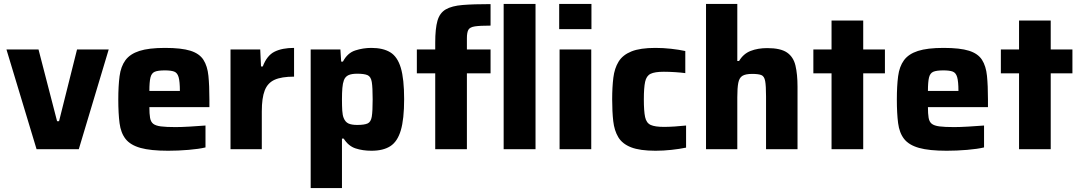

<svg xmlns="http://www.w3.org/2000/svg" viewBox="-20 -763 5526 982"><path d="M167 0 13 -510H177L272 -143H282L374 -510H536L383 0Z M840 8Q750 8 698.5 -6.5Q647 -21 622.5 -52Q598 -83 591.5 -133Q585 -183 585 -254Q585 -323 591.5 -373Q598 -423 621.5 -455Q645 -487 693 -502.5Q741 -518 824 -518Q908 -518 954 -503.5Q1000 -489 1020.5 -457Q1041 -425 1046 -375Q1051 -325 1051 -254V-215H744Q744 -181 747.5 -160.5Q751 -140 763.5 -130Q776 -120 803 -116.5Q830 -113 878 -113Q907 -113 950 -115.5Q993 -118 1031 -121V-9Q998 -1 944.5 3.5Q891 8 840 8ZM744 -298H900Q900 -346 893.5 -368.5Q887 -391 870.5 -397Q854 -403 823 -403Q788 -403 771.5 -396Q755 -389 749.5 -366.5Q744 -344 744 -298Z M1159 0V-510H1311L1315 -423H1324Q1345 -479 1384 -498.5Q1423 -518 1484 -518V-371Q1420 -371 1384.5 -355Q1349 -339 1334 -300.5Q1319 -262 1319 -193V0Z M1569 199V-510H1721L1725 -448H1734Q1757 -492 1797 -505Q1837 -518 1879 -518Q1939 -518 1976 -495.5Q2013 -473 2030 -416Q2047 -359 2047 -256Q2047 -154 2030 -96.5Q2013 -39 1976.5 -15.5Q1940 8 1880 8Q1835 8 1798.5 -4Q1762 -16 1738 -54H1729V199ZM1807 -124Q1843 -124 1860 -131.5Q1877 -139 1881.5 -166.5Q1886 -194 1886 -255Q1886 -316 1881.5 -343.5Q1877 -371 1860 -378.5Q1843 -386 1807 -386Q1778 -386 1762 -378.5Q1746 -371 1739 -353Q1733 -337 1731 -312.5Q1729 -288 1729 -255Q1729 -221 1730.5 -197Q1732 -173 1738 -159Q1746 -139 1762 -131.5Q1778 -124 1807 -124Z M2556 0V-743H2719V0ZM2206 0V-388H2112V-510H2206V-545Q2206 -617 2217.5 -657Q2229 -697 2260 -715Q2291 -733 2346.5 -737.5Q2402 -742 2489 -742V-632Q2434 -632 2408.5 -628Q2383 -624 2375.5 -610.5Q2368 -597 2368 -567V-510H2489V-388H2368V0Z M2840 -614V-743H3005V-614ZM2842 0V-510H3004V0Z M3333 8Q3253 8 3208 -9.5Q3163 -27 3142.5 -61Q3122 -95 3116.5 -143.5Q3111 -192 3111 -255Q3111 -317 3117 -365.5Q3123 -414 3144 -448Q3165 -482 3209.5 -500Q3254 -518 3332 -518Q3372 -518 3412.5 -513.5Q3453 -509 3485 -502V-389Q3464 -392 3433 -394Q3402 -396 3375 -396Q3329 -396 3307.5 -385.5Q3286 -375 3279.5 -344.5Q3273 -314 3273 -255Q3273 -194 3279.5 -164Q3286 -134 3308 -124Q3330 -114 3376 -114Q3400 -114 3430.5 -116Q3461 -118 3489 -121V-8Q3456 -1 3414 3.5Q3372 8 3333 8Z M3591 0V-743H3751V-451H3760Q3782 -488 3819 -502.5Q3856 -517 3904 -517Q3972 -517 4005 -494.5Q4038 -472 4048.5 -427.5Q4059 -383 4059 -319V0H3898V-270Q3898 -324 3893.5 -348.5Q3889 -373 3874 -379Q3859 -385 3827 -385Q3793 -385 3777 -375Q3761 -365 3756 -339Q3751 -313 3751 -266V0Z M4233 0V-388H4140V-510H4233V-658H4395V-510H4506V-388H4395V0Z M4822 8Q4732 8 4680.5 -6.5Q4629 -21 4604.5 -52Q4580 -83 4573.5 -133Q4567 -183 4567 -254Q4567 -323 4573.5 -373Q4580 -423 4603.5 -455Q4627 -487 4675 -502.5Q4723 -518 4806 -518Q4890 -518 4936 -503.5Q4982 -489 5002.5 -457Q5023 -425 5028 -375Q5033 -325 5033 -254V-215H4726Q4726 -181 4729.5 -160.5Q4733 -140 4745.5 -130Q4758 -120 4785 -116.5Q4812 -113 4860 -113Q4889 -113 4932 -115.5Q4975 -118 5013 -121V-9Q4980 -1 4926.5 3.5Q4873 8 4822 8ZM4726 -298H4882Q4882 -346 4875.5 -368.5Q4869 -391 4852.5 -397Q4836 -403 4805 -403Q4770 -403 4753.5 -396Q4737 -389 4731.5 -366.5Q4726 -344 4726 -298Z M5192 0V-388H5099V-510H5192V-658H5354V-510H5465V-388H5354V0Z"/></svg>

Font: Saira
Style: Bold
Weight: 700
Designer: Hector Gatti with collaboration of the Omnibus-Type team
Foundry: Omnibus-Type
Version: Version 1.100; ttfautohint (v1.8.3)